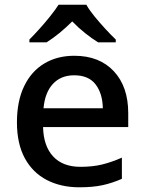

<svg xmlns="http://www.w3.org/2000/svg" viewBox="-20 -786 613 816"><path d="M296 -549Q402 -549 463.5 -483.5Q525 -418 525 -305V-246H163Q165 -165 206 -121Q247 -77 322 -77Q374 -77 414.5 -87Q455 -97 498 -116V-26Q457 -8 416 1Q375 10 317 10Q239 10 179 -21Q119 -52 85.5 -113.5Q52 -175 52 -266Q52 -356 82.5 -419.5Q113 -483 168 -516Q223 -549 296 -549ZM295 -466Q239 -466 205 -429.5Q171 -393 165 -326H417Q416 -388 386.5 -427Q357 -466 295 -466ZM347 -766Q359 -744 381.5 -716.5Q404 -689 428.5 -662.5Q453 -636 472 -618V-606H397Q371 -622 342 -645Q313 -668 287 -695Q233 -641 178 -606H105V-618Q124 -637 147.5 -663Q171 -689 193 -716.5Q215 -744 229 -766Z"/></svg>

Font: Noto Sans Sora Sompeng Medium
Style: Regular
Weight: 500
Designer: Monotype Design Team. David Williams.
Foundry: Monotype Imaging Inc.
Version: Version 2.101; ttfautohint (v1.8.4.7-5d5b)